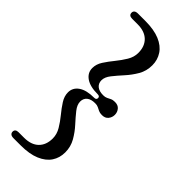

<svg xmlns="http://www.w3.org/2000/svg" viewBox="-278 -779 946 946"><g transform="rotate(45 195.0 -306.0)"><path d="M209.5 -306Q209.5 -318 195 -318Q141.5 -318 113 -337.8Q84.5 -357.5 84.5 -390.5Q84.5 -417.5 101 -443Q117.5 -468.5 138.8 -494.5Q160 -520.5 176.2 -547.5Q192.5 -574.5 192.5 -603.5Q192.5 -649 165.8 -675Q139 -701 89.5 -701H52Q28.5 -701 28.5 -720.5Q28.5 -729 34.8 -734.2Q41 -739.5 55 -739.5H104.5Q165.5 -739.5 205.5 -722.8Q245.5 -706 265 -676.2Q284.5 -646.5 284.5 -609Q284.5 -569.5 265.8 -537.2Q247 -505 222 -477.5Q197 -450 178 -426Q159 -402 159 -380Q159 -358.5 174 -346Q189 -333.5 217.5 -333.5Q231 -333.5 240 -338Q249 -342.5 258.2 -347Q267.5 -351.5 282 -351.5Q304 -351.5 315.2 -337.8Q326.5 -324 326.5 -306Q326.5 -288 315.2 -274Q304 -260 282 -260Q267.5 -260 258.2 -264.5Q249 -269 240 -273.5Q231 -278 217.5 -278Q189 -278 174 -265.5Q159 -253 159 -231.5Q159 -209.5 178 -185.5Q197 -161.5 222 -134.2Q247 -107 265.8 -74.2Q284.5 -41.5 284.5 -2.5Q284.5 36 265 65.2Q245.5 94.5 205.5 111.5Q165.5 128.5 104.5 128.5H55Q41 128.5 34.8 123Q28.5 117.5 28.5 109Q28.5 90 52 90H89.5Q139 90 165.8 64Q192.5 38 192.5 -7.5Q192.5 -37 176.2 -64.2Q160 -91.5 138.8 -117.2Q117.5 -143 101 -168.8Q84.5 -194.5 84.5 -221Q84.5 -254 113 -273.8Q141.5 -293.5 195 -293.5Q209.5 -293.5 209.5 -306Z"/></g></svg>

Font: Fraunces 11pt
Style: Regular
Weight: 400
Version: Version 1.000;[b76b70a41]